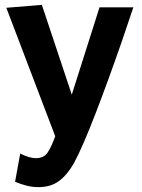

<svg xmlns="http://www.w3.org/2000/svg" viewBox="-20 -545 582 789"><path d="M138 224Q113 224 89.5 218Q66 212 42 202L63 86Q101 105 127 105Q160 105 175.5 82Q191 59 207 15L6 -513L152 -525L275 -156L389 -515H528Q506 -448 480 -373Q454 -298 426.5 -222.5Q399 -147 373 -79.5Q347 -12 324 41Q301 94 284 125Q257 173 223 198.5Q189 224 138 224Z"/></svg>

Font: Secular One
Style: Regular
Weight: 400
Designer: Michal Sahar
Foundry: Hagilda
Version: Version 1.002; ttfautohint (v1.8.4.7-5d5b);gftools[0.9.29]